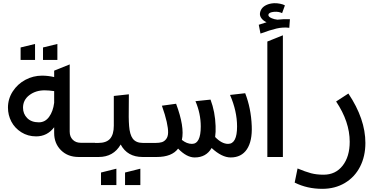

<svg xmlns="http://www.w3.org/2000/svg" viewBox="-20 -982 2334 1201"><path d="M318.8 -149.9V-186Q275.4 -128.9 206.1 -128.9Q154.3 -128.9 113.3 -154.8Q72.3 -180.7 51 -221.4Q29.8 -262.2 29.8 -309.1Q29.8 -363.8 59.8 -410.2Q89.8 -456.5 138.7 -482.7Q187.5 -508.8 243.2 -508.8Q280.3 -508.8 318.8 -500V-540L416 -579.1V-158.2Q416 -127 435.1 -107.9Q454.1 -88.9 484.9 -88.9H574.2V0H472.2Q403.8 0 361.3 -42.5Q318.8 -85 318.8 -149.9ZM258.8 -417Q203.6 -417 163.8 -387Q124 -356.9 124 -308.1Q124 -270 150.1 -243.4Q176.3 -216.8 223.1 -216.8Q262.2 -216.8 287.1 -251Q312 -285.2 318.8 -338.9V-412.1Q283.7 -417 258.8 -417ZM108.9 -606.9V-685.1L199.2 -707V-606.9ZM249 -606.9V-685.1L338.9 -707V-606.9Z M691.9 -381.8 786.1 -392.1Q786.1 -366.7 785.6 -320.3Q784.7 -282.7 785.2 -251Q785.6 -219.2 787.6 -193.4Q789.6 -167.5 795.2 -147.7Q800.8 -127.9 810.5 -114.7Q820.3 -101.6 836.2 -94.7Q852.1 -87.9 875 -87.9H963.9V0H872.1Q776.4 0 734.9 -78.1Q689.9 0 597.2 0H503.9V-87.9H593.8Q646 -87.9 668.9 -114.7Q691.9 -141.6 691.9 -195.8ZM611.8 175.8V97.2L708 73.2V175.8ZM762.2 175.8V97.2L857.9 73.2V175.8Z M893.6 -87.9H952.6Q977.1 -87.9 992.7 -92.8Q1008.3 -97.7 1019.5 -112.3Q1030.8 -127 1031.5 -152.3Q1032.2 -177.7 1022.9 -219.7Q1013.7 -261.7 992.7 -320.8L1081.5 -333Q1135.7 -188 1117.7 -106.9Q1148.4 -82 1180.7 -82Q1235.8 -82 1235.8 -190.9Q1235.8 -272 1202.6 -349.1L1296.9 -358.9Q1325.7 -282.7 1328.6 -193.8Q1330.1 -156.2 1325.7 -125Q1367.2 -82 1406.7 -82Q1462.9 -82 1462.9 -190.9Q1462.9 -286.6 1418.9 -388.2L1513.7 -398.9Q1550.3 -305.2 1554.7 -193.8Q1558.6 -99.6 1524.4 -48.3Q1490.2 2.9 1422.9 2.9Q1367.7 2.9 1303.7 -56.2Q1269.5 2.9 1197.8 2.9Q1147.9 2.9 1094.7 -51.8V-53.2Q1055.7 0 960 0H893.6Z M1652.3 0V-722.2L1749.5 -761.2V0ZM1609.4 -772 1598.6 -827.1Q1627.9 -837.4 1647.5 -842.8Q1626.5 -852.5 1615.5 -867.4Q1604.5 -882.3 1606 -897.7Q1607.4 -913.1 1616.9 -927.2Q1626.5 -941.4 1646.7 -950.9Q1667 -960.4 1693.4 -961.9Q1711.4 -962.9 1731.9 -958.7Q1752.4 -954.6 1762.2 -948.2L1744.6 -899.9Q1723.6 -910.2 1695.3 -908.2Q1662.6 -905.3 1659.2 -891.1Q1655.8 -877.9 1680.2 -867.7Q1694.3 -861.3 1715.3 -858.9Q1750 -863.3 1793.5 -861.8L1789.6 -808.1Q1750.5 -813 1710.2 -803.7Q1669.9 -794.4 1609.4 -772Z M1823.2 160.2 1841.3 71.8Q1890.6 92.3 1925.3 101.6Q1960 110.8 2004.4 110.8Q2079.1 110.8 2123.3 54.2Q2167.5 -2.4 2167.5 -95.2Q2167.5 -220.2 2082.5 -347.2L2159.2 -397Q2265.6 -237.8 2265.6 -87.9Q2265.6 -4.4 2232.2 60.8Q2198.7 126 2137.2 162.6Q2075.7 199.2 1995.6 199.2Q1901.4 199.2 1823.2 160.2Z"/></svg>

Font: LT Superior Med
Style: Regular
Weight: 500
Designer: Daniel Lyons
Foundry: LyonsType
Version: Version 1.000